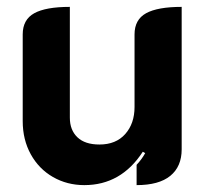

<svg xmlns="http://www.w3.org/2000/svg" viewBox="-20 -529 603 558"><path d="M508 -95Q508 -45 475 -18Q442 9 377 9V-50Q392 -66 402 -84L395 -88Q332 9 225 9Q175 9 134 -14.5Q93 -38 69.5 -80.5Q46 -123 46 -177V-429Q46 -472 79.5 -490.5Q113 -509 183 -509V-187Q183 -151 205 -130Q227 -109 269 -109Q317 -109 344 -139.5Q371 -170 371 -218V-429Q371 -472 404.5 -490.5Q438 -509 508 -509Z"/></svg>

Font: K2D ExtraBold
Style: Regular
Weight: 800
Designer: Katatrad Aksorn Co.,Ltd.
Foundry: Cadson Demak Co.,Ltd.
Version: Version 1.000; ttfautohint (v1.6)